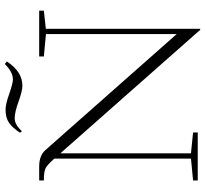

<svg xmlns="http://www.w3.org/2000/svg" viewBox="-47 -800 857 803"><g transform="rotate(-90 381.5 -398.5)"><path d="M424.8 -733.4Q402.3 -733.4 357.9 -749.5Q313.5 -765.6 288.1 -765.6Q261.7 -765.6 234.4 -735.4L228 -743.2Q248.5 -774.9 269.5 -789.3Q290.5 -803.7 324.2 -803.7Q348.1 -803.7 389.6 -788.6Q435.5 -772.9 450.7 -772.9Q481.4 -772.9 515.6 -807.1L525.9 -798.3Q483.4 -733.4 424.8 -733.4ZM28.3 0V-19.5L119.6 -28.3V-599.6L115.7 -604Q92.3 -630.4 78.1 -637Q64 -643.6 28.3 -643.6V-663.1H86.9Q131.8 -663.1 154.8 -637.7L640.6 -87.9V-634.8L546.9 -643.6V-663.1H738.3V-643.6L662.6 -635.3V10.3H658.2L141.6 -574.7V-28.3L229 -19.5V0Z"/></g></svg>

Font: Elstob ExtraLight
Style: Regular
Weight: 200
Designer: Peter S. Baker
Version: Version 1.015